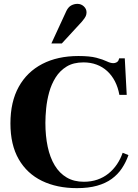

<svg xmlns="http://www.w3.org/2000/svg" viewBox="-20 -962 712 994"><path d="M378 12Q275 12 197.5 -25.5Q120 -63 77 -137.5Q34 -212 34 -323Q34 -435 77 -512.5Q120 -590 199 -631Q278 -672 386 -672Q445 -672 479 -663Q513 -654 532.5 -644.5Q552 -635 567 -635Q575 -635 583 -639Q591 -643 594 -651L597 -660H626L636 -471H598Q591 -510 575 -541Q559 -572 535 -594Q511 -616 480 -627.5Q449 -639 412 -639Q360 -639 325 -617.5Q290 -596 268 -561Q246 -526 234.5 -484Q223 -442 219 -400.5Q215 -359 215 -326Q215 -258 227 -202Q239 -146 263.5 -105.5Q288 -65 325.5 -43Q363 -21 414 -21Q452 -21 484 -32Q516 -43 541.5 -63.5Q567 -84 585.5 -111.5Q604 -139 615 -171L645 -159Q632 -122 611 -90.5Q590 -59 558.5 -36Q527 -13 482.5 -0.5Q438 12 378 12ZM246 -737 324 -906Q334 -926 349 -934Q364 -942 381 -942Q400 -942 414 -929Q428 -916 428 -898Q428 -888 424 -878.5Q420 -869 404 -850L300 -737Z"/></svg>

Font: Frank Ruhl Libre Black
Style: Regular
Weight: 900
Designer: Yanek Iontef
Foundry: Fontef
Version: Version 6.004